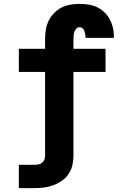

<svg xmlns="http://www.w3.org/2000/svg" viewBox="-20 -763 640 988"><path d="M77 205V85H158Q168 85 178 83Q188 81 196 75Q204 69 208 59.5Q212 50 212 40V-393H77V-512H212V-563Q212 -587 216 -611Q220 -635 230.5 -656.5Q241 -678 258 -695.5Q275 -713 296.5 -724Q318 -735 342 -739Q366 -743 390 -743Q412 -743 435 -739.5Q458 -736 478.5 -726.5Q499 -717 516 -701Q533 -685 544 -665Q555 -645 560.5 -622.5Q566 -600 566 -578Q566 -575 566 -573Q566 -571 565 -568H420Q420 -569 420 -570Q420 -571 420 -571Q420 -580 418.5 -588Q417 -596 414 -604Q411 -612 404.5 -617.5Q398 -623 390 -623Q380 -623 373 -616Q366 -609 363 -600Q360 -591 359 -581.5Q358 -572 358 -563V-512H523V-393H358V40Q358 65 352 89Q346 113 332 133.5Q318 154 297.5 168Q277 182 254 190.5Q231 199 206.5 202Q182 205 158 205Z"/></svg>

Font: Iosevka Curly Heavy Extended
Style: Regular
Weight: 900
Width: 7
Monospace: yes
Designer: Belleve Invis
Foundry: Belleve Invis
Version: Version 11.1.0; ttfautohint (v1.8.3)